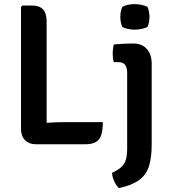

<svg xmlns="http://www.w3.org/2000/svg" viewBox="-20 -716 844 955"><path d="M491.5 -108.5Q491.5 -46 471.8 -22.2Q452 1.5 405.5 1.5H158Q125 1.5 104.8 -18.5Q84.5 -38.5 84.5 -75V-681.5L91 -688.5H138.5Q176.5 -688.5 194.2 -669Q212 -649.5 212 -607.5V-105Q259 -108.5 302.5 -108.5ZM734.5 3Q734.5 67.5 721 110.5Q707.5 153.5 672.2 179.5Q637 205.5 571.5 219.5Q559 208.5 549 187.2Q539 166 537 144Q565.5 130.5 582 116.2Q598.5 102 605.5 79.8Q612.5 57.5 612.5 21V-352.5Q612.5 -378.5 602.8 -392.8Q593 -407 567.5 -407H546Q540.5 -427 540.5 -449.5Q540.5 -473 546 -495Q568.5 -497 591.5 -498.2Q614.5 -499.5 628 -499.5H644.5Q686.5 -499.5 710.5 -472.2Q734.5 -445 734.5 -398.5ZM578.5 -632Q578.5 -659.5 588.5 -682Q613 -695.5 651 -695.5Q667 -695.5 685.5 -691.5Q704 -687.5 713.5 -682Q718.5 -671 721 -657.2Q723.5 -643.5 723.5 -632Q723.5 -604.5 713.5 -582Q704.5 -576.5 685.8 -572.5Q667 -568.5 651 -568.5Q634 -568.5 616 -572.2Q598 -576 588.5 -582Q578.5 -604.5 578.5 -632Z"/></svg>

Font: Signika Negative SC SemiBold
Style: Regular
Weight: 600
Designer: Anna Giedryś
Foundry: Anna Giedryś
Version: Version 2.000; ttfautohint (v1.8.3) -l 8 -r 50 -G 200 -x 9 -